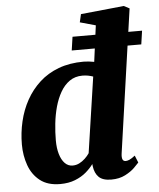

<svg xmlns="http://www.w3.org/2000/svg" viewBox="-56 -866 767 924"><g transform="rotate(-5 327.0 -403.5)"><path d="M504.5 -110.5Q502 -92.5 505.8 -82.8Q509.5 -73 521.5 -73Q528.5 -73 538.8 -77.2Q549 -81.5 566.5 -95L580.5 -60.5Q574.5 -53.5 557.5 -36.5Q540.5 -19.5 512 -4.8Q483.5 10 444.5 10Q403.5 10 384.2 -8.8Q365 -27.5 360.5 -62.5L359.5 -72.5Q346 -53.5 323.8 -34.2Q301.5 -15 270 -2.5Q238.5 10 197.5 10Q137.5 10 100.5 -19Q63.5 -48 46.8 -95Q30 -142 30 -195.5Q30 -252 42.8 -306.5Q55.5 -361 81.5 -408Q107.5 -455 146.8 -491Q186 -527 239.5 -547Q293 -567 360.5 -567Q372 -567 385.2 -565.5Q398.5 -564 411.5 -561.5L434.5 -736L359 -757L368 -796L576.5 -817L603.5 -803ZM400.5 -491.5Q389.5 -495.5 376.5 -498Q363.5 -500.5 349 -500.5Q313 -500.5 286.8 -482Q260.5 -463.5 242.8 -432.5Q225 -401.5 214.2 -362.8Q203.5 -324 199 -282Q194.5 -240 194.5 -201Q194.5 -163.5 203 -134.8Q211.5 -106 227.2 -89.8Q243 -73.5 265 -73.5Q282 -73.5 297 -81Q312 -88.5 325 -100.8Q338 -113 346.5 -126ZM318 -691H654L644.5 -625.5H308.5Z"/></g></svg>

Font: Merriweather 20pt Black
Style: Italic
Weight: 900
Italic angle: -7.8°
Version: Version 2.101